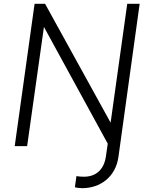

<svg xmlns="http://www.w3.org/2000/svg" viewBox="-20 -765 779 1005"><path d="M410 220C503 220 585 163 600 56L711 -745H646L559 -123L216 -745H161L57 0H122L210 -624L544 -13L534 56C523 126 480 160 419 160C407 160 392 159 380 157L372 215C381 218 398 220 410 220Z"/></svg>

Font: Mluvka Light
Style: Italic
Weight: 300
Italic angle: -8°
Designer: Modified by Jiří Krblich, Original typeface by Gumpita Rahayu
Foundry: Gumpita Rahayu & Jiří Krblich
Version: Version 2.000;Glyphs 3.1.1 (3134)